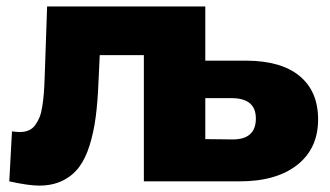

<svg xmlns="http://www.w3.org/2000/svg" viewBox="-20 -562 1023 595"><path d="M101.1 13.2Q68.4 13.2 8.8 0L17.1 -154.8Q34.7 -152.8 41 -152.8Q57.1 -152.8 69.3 -158.2Q81.5 -163.6 89.6 -175Q97.7 -186.5 102.8 -199.2Q107.9 -211.9 111.1 -232.7Q114.3 -253.4 115.7 -271.2Q117.2 -289.1 118.2 -315.9L126 -542H616.2V-374H744.1Q851.6 -373.5 908.7 -326.2Q965.8 -278.8 965.8 -191.9Q965.8 -101.6 900.6 -50.5Q835.4 0.5 720.2 0H425.8V-391.1H289.1L285.2 -308.1Q282.7 -246.1 276.6 -199.5Q270.5 -152.8 257.6 -111.3Q244.6 -69.8 224.6 -43.5Q204.6 -17.1 173.6 -2Q142.6 13.2 101.1 13.2ZM701.2 -129.9Q772.9 -129.9 772.9 -194.8Q772.9 -256.3 701.2 -257.8H616.2V-130.9Z"/></svg>

Font: Montserrat ExtraBold
Style: Regular
Weight: 800
Designer: Julieta Ulanovsky
Foundry: Julieta Ulanovsky
Version: Version 9.000